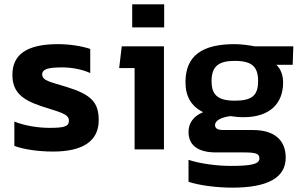

<svg xmlns="http://www.w3.org/2000/svg" viewBox="-20 -687 1394 883"><path d="M224 10C362 10 434 -39 434 -134C434 -216 400 -252 287 -287C209 -311 174 -316 174 -345C174 -372 211 -377 268 -377C308 -377 359 -368 395 -351V-462C359 -474 304 -484 246 -484C99 -484 37 -433 37 -343C37 -261 85 -227 172 -198C254 -171 297 -164 297 -132C297 -104 272 -99 206 -99C156 -99 92 -109 46 -128V-16C85 -1 153 10 224 10Z M588 -561H735V-667H588ZM599 0H734V-474H540L528 -374H599Z M1049 176C1208 176 1294 132 1294 38C1294 -44 1240 -89 1144 -89H1010C982 -89 969 -95 969 -112C969 -134 1000 -148 1040 -153C1060 -150 1078 -148 1100 -148C1220 -148 1282 -210 1282 -308C1282 -341 1271 -370 1251 -389H1326L1329 -474H1151C1132 -478 1090 -484 1059 -484C910 -484 833 -431 833 -309C833 -244 859 -199 914 -171C867 -152 847 -118 847 -80C847 -19 890 14 974 14H1103C1160 14 1173 21 1173 42C1173 68 1134 76 1042 76C979 76 900 66 847 48V149C897 166 978 176 1049 176ZM1060 -224C980 -224 953 -252 953 -314C953 -381 984 -407 1060 -407C1140 -407 1167 -379 1167 -314C1167 -249 1140 -224 1060 -224Z"/></svg>

Font: Kanit Medium
Style: Regular
Weight: 500
Designer: Katatrad Team
Foundry: CadsonDemak
Version: Version 1.000;PS 001.000;hotconv 1.0.88;makeotf.lib2.5.64775